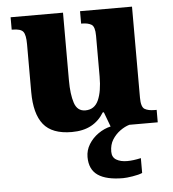

<svg xmlns="http://www.w3.org/2000/svg" viewBox="-54 -586 788 876"><g transform="rotate(-5 340.0 -148.0)"><path d="M260 10Q170 10 130.5 -39Q91 -88 91 -188V-407Q91 -450 79.5 -464.5Q68 -479 31 -479H27V-536H267V-226Q267 -162 280 -122.5Q293 -83 330 -83Q372 -83 390 -123Q408 -163 408 -231V-418Q408 -460 392 -469.5Q376 -479 349 -479H345V-536H583V-119Q583 -76 599.5 -66.5Q616 -57 644 -57H654V0H438L413 -67H408Q385 -29 348.5 -9.5Q312 10 260 10ZM475 240Q398 240 359.5 213.5Q321 187 321 130Q321 99 337.5 72Q354 45 381 26Q408 7 439 0H524Q503 6 481.5 21.5Q460 37 445.5 60Q431 83 431 115Q431 141 450.5 152.5Q470 164 500 164Q514 164 529.5 162Q545 160 563 156V224Q547 231 518.5 235.5Q490 240 475 240Z"/></g></svg>

Font: Noto Serif Devanagari ExtraBold
Style: Regular
Weight: 800
Designer: Universal Thirst, Indian Type Foundry and the Monotype Design Team
Foundry: Monotype Imaging Inc.
Version: Version 2.004; ttfautohint (v1.8.4.7-5d5b)